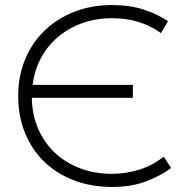

<svg xmlns="http://www.w3.org/2000/svg" viewBox="-20 -730 737 760"><path d="M425 10Q341 10 272 -16.5Q203 -43 154 -91Q105 -139 78.5 -205Q52 -271 52 -350Q52 -428 79 -494Q106 -560 155.5 -608Q205 -656 273 -683Q341 -710 424 -710Q494 -710 549 -692Q604 -674 645 -646L617 -599Q579 -627 530 -642.5Q481 -658 426 -658Q358 -658 303 -637.5Q248 -617 207 -581.5Q166 -546 141 -498Q116 -450 109 -394H506V-343H106Q107 -276 131 -220.5Q155 -165 197 -125.5Q239 -86 296.5 -64Q354 -42 422 -42Q480 -42 533 -59Q586 -76 628 -110L657 -65Q620 -36 560.5 -13Q501 10 425 10Z"/></svg>

Font: Tilda Sans Light
Style: Regular
Weight: 300
Designer: ParaType Ltd
Foundry: ParaType Ltd
Version: Version 1.009